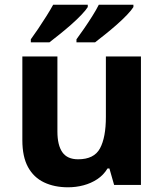

<svg xmlns="http://www.w3.org/2000/svg" viewBox="-20 -786 697 816"><path d="M579 -546V0H465L445 -70H437Q420 -42 393.5 -24.5Q367 -7 335 1.5Q303 10 269 10Q211 10 167 -11Q123 -32 99 -76Q75 -120 75 -190V-546H224V-227Q224 -169 245 -139Q266 -109 312 -109Q380 -109 405 -155.5Q430 -202 430 -289V-546ZM547 -756Q539 -743 520 -723Q501 -703 476 -681Q451 -659 426.5 -639.5Q402 -620 384 -606H305V-619Q319 -638 337 -664Q355 -690 372 -717Q389 -744 400 -766H547ZM353 -756Q345 -743 326 -723Q307 -703 282 -681Q257 -659 232.5 -639.5Q208 -620 190 -606H111V-619Q125 -638 142.5 -664Q160 -690 177 -717Q194 -744 206 -766H353Z"/></svg>

Font: Noto Sans Canadian Aboriginal
Style: Regular
Weight: 400
Designer: Monotype Design Team, Typotheque's Kevin King
Foundry: Monotype Imaging Inc.
Version: Version 2.002